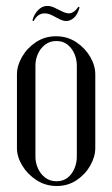

<svg xmlns="http://www.w3.org/2000/svg" viewBox="-20 -622 378 647"><path d="M37.1 -123.2Q37.1 -93.6 54.9 -64.2Q72.6 -34.8 103 -15Q133.4 4.8 171.2 4.8Q209.1 4.8 238.4 -15Q267.8 -34.8 284.4 -64.5Q301.1 -94.2 301.1 -123.2V-371.4Q301.1 -401 283.9 -430.6Q266.6 -460.2 236.8 -480Q206.9 -499.8 169 -499.8Q130.8 -499.8 100.9 -479.8Q71.1 -459.9 54.1 -430.2Q37.1 -400.6 37.1 -371.4ZM99.4 -401.5Q99.4 -421.1 107.5 -439.9Q115.6 -458.6 131.7 -471.2Q147.8 -483.8 170.1 -483.8Q192.8 -483.8 208 -471.2Q223.2 -458.6 231.1 -439.9Q238.9 -421.1 238.9 -401.5V-93.1Q238.9 -74.1 231.2 -55.1Q223.6 -36 208.4 -23.6Q193.1 -11.2 170.5 -11.2Q148.1 -11.2 132.1 -23.6Q116 -36 107.7 -55.1Q99.4 -74.1 99.4 -93.1ZM248.2 -597 243.9 -599.2Q236.6 -588 228.3 -582.5Q220 -577 212.2 -577Q202.2 -577 189.2 -583.6Q176.2 -590.1 162.9 -596.4Q149.5 -602.6 137.2 -601.9Q121.8 -601.5 108.3 -587.9Q94.9 -574.2 89.1 -553.1L93.4 -550.9Q100.2 -564.1 109.5 -570.5Q118.8 -576.9 129.8 -576.9Q142.9 -576.9 155.2 -570.6Q167.5 -564.4 179.9 -557.8Q192.2 -551.2 203.9 -551.2Q216.1 -551.2 228.6 -561.5Q241.1 -571.8 248.2 -597Z"/></svg>

Font: Emberly Black
Style: Regular
Weight: 900
Designer: Rajesh Rajput
Foundry: Rajesh Rajput
Version: Version 1.000